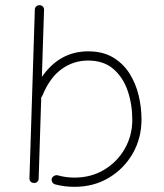

<svg xmlns="http://www.w3.org/2000/svg" viewBox="-20 -702 627 732"><path d="M131.3 -682.1Q138.7 -682.1 143.6 -676.8Q148.4 -671.4 147.9 -664.1L139.6 -408.7Q207.5 -506.3 315.9 -506.3Q371.6 -506.3 410.4 -483.4Q449.2 -460.4 473.4 -422.4Q497.6 -384.3 508.5 -338.4Q519.5 -292.5 519.5 -246.6Q519.5 -175.3 486.1 -116.9Q452.6 -58.6 395 -24.2Q337.4 10.3 263.7 10.3Q225.6 10.3 190.4 1Q183.6 -0.5 179.7 -7.1Q175.8 -13.7 177.2 -20.5Q179.2 -27.3 186 -31.2Q192.9 -35.2 199.7 -33.7Q230.5 -24.9 263.7 -24.9Q327.1 -24.9 377 -54.7Q426.8 -84.5 455.6 -134.8Q484.4 -185.1 484.4 -245.6Q484.4 -304.2 466.8 -355.7Q449.2 -407.2 412.1 -439.2Q375 -471.2 315.9 -471.2Q260.3 -471.2 215.1 -438.7Q169.9 -406.2 142.1 -338.4Q140.6 -334 137.2 -331.1L127.4 -21.5Q127.4 -13.7 122.1 -8.8Q116.7 -3.9 109.4 -4.4Q101.6 -4.4 96.7 -9.8Q91.8 -15.1 92.3 -22.9L112.8 -665.5Q112.8 -672.9 118.2 -677.7Q123.5 -682.6 131.3 -682.1Z"/></svg>

Font: Mikhak-FD ExtraLight
Style: Regular
Weight: 200
Designer: Amin Abedi
Version: Version 3.2